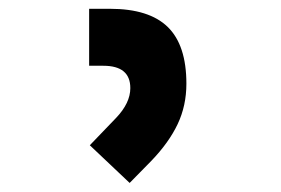

<svg xmlns="http://www.w3.org/2000/svg" viewBox="-20 -713 626 428"><path d="M269 -305.2 180.2 -389.2 238.8 -450.2Q270.5 -483.4 270.5 -516.6Q270.5 -566.4 210.4 -566.4H178.7V-693.4H225.1Q312.5 -693.4 354 -652.8Q395.5 -612.3 395.5 -526.4Q395.5 -477.5 376 -436.3Q356.4 -395 317.4 -354.5Z"/></svg>

Font: Cascadia Mono
Style: Bold
Weight: 700
Monospace: yes
Designer: Aaron Bell
Foundry: Saja Typeworks
Version: Version 2404.023; ttfautohint (v1.8.4)